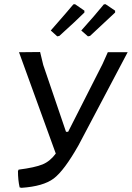

<svg xmlns="http://www.w3.org/2000/svg" viewBox="-20 -891 631 919"><path d="M369 -745Q433 -816 477 -870L485 -871L531 -840V-831Q518 -818 411 -719L401 -717ZM223 -745Q309 -843 331 -870L339 -871L384 -840V-831Q346 -793 264 -719L254 -717ZM66 -72 69 -79Q147 -89 183.5 -104Q220 -119 247 -156L71 -641L172 -642L187 -580L296 -260H306L471 -585L496 -641H591L356 -196Q287 -74 237 -36.5Q187 1 83 8L74 6Q66 -29 66 -72Z"/></svg>

Font: Alegreya Sans Medium
Style: Italic
Weight: 500
Italic angle: -7°
Designer: Juan Pablo del Peral
Foundry: Huerta Tipografica
Version: Version 2.007